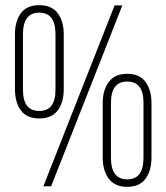

<svg xmlns="http://www.w3.org/2000/svg" viewBox="-20 -722 645 744"><path d="M227 -589V-376Q227 -325 203.5 -294Q180 -263 132 -263Q84 -263 61 -294Q38 -325 38 -376V-589Q38 -640 61 -671Q84 -702 132 -702Q180 -702 203.5 -671Q227 -640 227 -589ZM424 -701H454L178 0H148ZM69 -590V-374Q69 -292 132 -292Q195 -292 195 -374V-590Q195 -673 132 -673Q69 -673 69 -590ZM567 -322V-112Q567 -61 544 -29.5Q521 2 473 2Q425 2 401.5 -29.5Q378 -61 378 -112V-322Q378 -373 401.5 -404.5Q425 -436 473 -436Q521 -436 544 -404.5Q567 -373 567 -322ZM410 -324V-110Q410 -27 473 -27Q536 -27 536 -110V-324Q536 -406 473 -406Q410 -406 410 -324Z"/></svg>

Font: TypoPRO Bebas Neue
Style: Regular
Weight: 400
Designer: Ryoichi Tsunekawa
Foundry: Ryoichi Tsunekawa
Version: Version 001.003